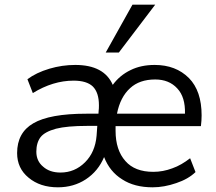

<svg xmlns="http://www.w3.org/2000/svg" viewBox="-20 -792 921 819"><path d="M473 -254V-234Q473 -152 515 -105Q555 -59 634 -59Q675 -59 715 -74Q735 -81 754 -92Q773 -103 791 -117L814 -58Q783 -28 732 -11Q680 7 631 7Q553 7 501 -27Q448 -60 424 -122Q399 -62 346 -27Q294 7 227 7Q151 7 102 -34Q53 -74 53 -139Q53 -226 122 -266Q192 -307 348 -307H400L401 -322Q402 -327 402 -343Q402 -397 376 -423Q350 -448 294 -448Q206 -448 120 -395L97 -454Q134 -482 191 -499Q245 -515 301 -515Q424 -515 461 -430Q491 -471 537 -493Q581 -515 640 -515Q730 -515 786 -459Q840 -404 840 -300Q840 -278 837 -254ZM642 -453Q575 -453 535 -416Q493 -378 479 -307H769Q771 -378 736 -415Q701 -453 642 -453ZM238 -56Q299 -56 343 -100Q386 -143 392 -213L395 -255H352Q266 -255 219 -243Q171 -230 153 -207Q135 -183 135 -145Q135 -105 164 -81Q192 -56 238 -56ZM487 -568H431L545 -772H642Z"/></svg>

Font: PRinguin Sans
Style: Italic
Weight: 400
Designer: Vernon Adams
Foundry: Vernon Adams
Version: ""